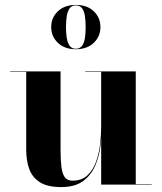

<svg xmlns="http://www.w3.org/2000/svg" viewBox="-20 -750 657 780"><path d="M228.5 10Q172.5 10 141.8 -9.8Q111 -29.5 98.8 -63.5Q86.5 -97.5 86.5 -141V-458H21V-460H226V-142Q226 -100 229.5 -72Q233 -44 243.2 -30Q253.5 -16 274.5 -16Q312 -16 335 -37.5Q358 -59 370.2 -93Q382.5 -127 386.8 -165.2Q391 -203.5 391 -237L393.5 -239.5Q393.5 -202.5 388.5 -159.5Q383.5 -116.5 367.2 -78Q351 -39.5 318 -14.8Q285 10 228.5 10ZM391 0V-458H326V-460H531.5V-2H596.5V0ZM288 -550Q242.5 -550 215.2 -576Q188 -602 188 -640Q188 -678.5 215.2 -704.2Q242.5 -730 288 -730Q334 -730 361 -704.2Q388 -678.5 388 -640Q388 -602 361 -576Q334 -550 288 -550ZM288 -552Q304 -552 312.8 -563.2Q321.5 -574.5 324.8 -594.2Q328 -614 328 -640Q328 -666 324.8 -686Q321.5 -706 312.8 -717Q304 -728 288 -728Q272 -728 263.5 -717Q255 -706 251.5 -686Q248 -666 248 -640Q248 -614 251.5 -594.2Q255 -574.5 263.5 -563.2Q272 -552 288 -552Z"/></svg>

Font: Bodoni Moda 96pt
Style: Bold
Weight: 700
Version: Version 2.005